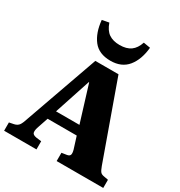

<svg xmlns="http://www.w3.org/2000/svg" viewBox="-222 -1132 1208 1285"><g transform="rotate(30 382.0 -489.5)"><path d="M-1 0V-64L34 -71Q53 -75 65 -86Q77 -97 87 -126L294 -710H473L683 -123Q694 -93 703 -82.5Q712 -72 733 -69L765 -63V0H405V-64L444 -70Q463 -73 467.5 -85Q472 -97 465 -123L436 -215H211L181 -126Q174 -102 177.5 -87.5Q181 -73 209 -68L249 -63V0ZM235 -286H416L330 -565H327ZM380 -761Q291 -761 247 -817.5Q203 -874 194 -969L247 -979Q265 -927 297.5 -905Q330 -883 381 -883Q434 -883 466 -906Q498 -929 514 -978L567 -969Q558 -874 512 -817.5Q466 -761 380 -761Z"/></g></svg>

Font: Literata 36pt ExtraBold
Style: Regular
Weight: 800
Designer: Latin by Veronika Burian and Jose Scaglione. Greek by Irene Vlachou. Cyrillic by Vera Evstafieva.
Foundry: TypeTogether
Version: Version 3.002